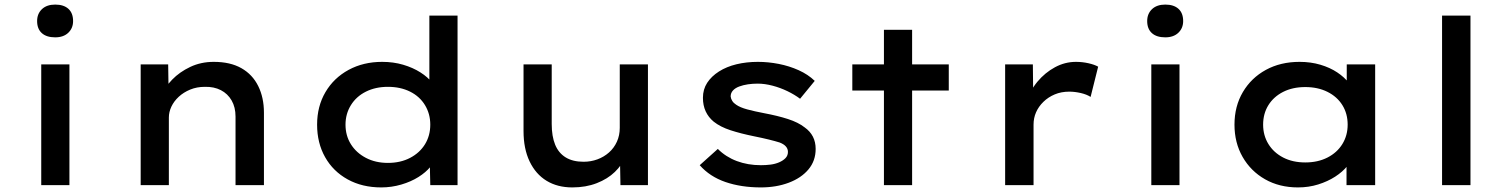

<svg xmlns="http://www.w3.org/2000/svg" viewBox="-20 -808 6587 838"><path d="M160 0V-527H283V0ZM221 -645Q183 -645 162.5 -663.5Q142 -682 142 -716Q142 -748 163 -768Q184 -788 221 -788Q258 -788 278.5 -769.5Q299 -751 299 -716Q299 -685 278 -665Q257 -645 221 -645Z M594 0V-527H714L716 -397L683 -389Q699 -427 731.5 -460.5Q764 -494 810.5 -516Q857 -538 913 -538Q985 -538 1033.5 -510.5Q1082 -483 1107 -432.5Q1132 -382 1132 -316V0H1008V-299Q1008 -340 991 -369.5Q974 -399 944 -414.5Q914 -430 874 -429Q839 -429 810 -417Q781 -405 760 -385.5Q739 -366 728 -342.5Q717 -319 717 -295V0H656Q631 0 615.5 0Q600 0 594 0Z M1644 10Q1561 10 1497.5 -25Q1434 -60 1399 -122Q1364 -184 1364 -264Q1364 -344 1400.5 -406Q1437 -468 1501.5 -503Q1566 -538 1648 -538Q1697 -538 1739.5 -525.5Q1782 -513 1815 -492Q1848 -471 1866.5 -446.5Q1885 -422 1887 -396L1854 -392V-740H1977V0H1858L1855 -135L1879 -129Q1878 -104 1858.5 -80Q1839 -56 1806.5 -35.5Q1774 -15 1731.5 -2.5Q1689 10 1644 10ZM1673 -97Q1728 -97 1770 -119Q1812 -141 1835 -178.5Q1858 -216 1858 -264Q1858 -311 1835 -349Q1812 -387 1770 -408Q1728 -429 1673 -429Q1619 -429 1577 -408Q1535 -387 1511.5 -349Q1488 -311 1488 -264Q1488 -216 1511.5 -178.5Q1535 -141 1577 -119Q1619 -97 1673 -97Z M2478 10Q2413 10 2365.5 -19Q2318 -48 2291.5 -103.5Q2265 -159 2265 -236V-527H2388V-267Q2388 -213 2403 -176.5Q2418 -140 2449 -121Q2480 -102 2527 -102Q2559 -102 2587.5 -112.5Q2616 -123 2638 -142.5Q2660 -162 2672.5 -189.5Q2685 -217 2685 -250V-527H2808V0H2688L2686 -110L2708 -122Q2695 -88 2663.5 -57.5Q2632 -27 2584.5 -8.5Q2537 10 2478 10Z M3301 10Q3215 10 3146.5 -13.5Q3078 -37 3034 -87L3113 -158Q3148 -123 3196 -105Q3244 -87 3301 -87Q3322 -87 3342.5 -89.5Q3363 -92 3380.5 -99.5Q3398 -107 3408.5 -118Q3419 -129 3419 -145Q3419 -172 3383 -186Q3364 -192 3335.5 -199Q3307 -206 3272 -213Q3213 -225 3168.5 -239.5Q3124 -254 3095 -277Q3072 -296 3060 -322Q3048 -348 3048 -381Q3048 -418 3066.5 -446.5Q3085 -475 3118 -496Q3151 -517 3194.5 -527.5Q3238 -538 3288 -538Q3333 -538 3379 -529Q3425 -520 3466 -501.5Q3507 -483 3536 -455L3472 -377Q3448 -395 3417 -410Q3386 -425 3352 -434Q3318 -443 3287 -443Q3265 -443 3244.5 -440Q3224 -437 3206.5 -430.5Q3189 -424 3179 -413Q3169 -402 3169 -387Q3170 -377 3176 -367.5Q3182 -358 3193 -351Q3210 -339 3241.5 -330.5Q3273 -322 3315 -314Q3374 -303 3419 -288.5Q3464 -274 3492 -252Q3516 -235 3528 -211.5Q3540 -188 3540 -158Q3540 -106 3508.5 -68.5Q3477 -31 3422.5 -10.5Q3368 10 3301 10Z M3838 0V-678H3961V0ZM3700 -413V-527H4121V-413Z M4367 0V-527H4488L4490 -344L4462 -363Q4475 -412 4508 -451.5Q4541 -491 4584.5 -514.5Q4628 -538 4676 -538Q4704 -538 4730.5 -532Q4757 -526 4773 -517L4740 -385Q4723 -396 4697 -402Q4671 -408 4647 -408Q4612 -408 4583.5 -396Q4555 -384 4534 -363.5Q4513 -343 4502 -318Q4491 -293 4491 -264V0Z M5005 0V-527H5128V0ZM5066 -645Q5028 -645 5007.5 -663.5Q4987 -682 4987 -716Q4987 -748 5008 -768Q5029 -788 5066 -788Q5103 -788 5123.5 -769.5Q5144 -751 5144 -716Q5144 -685 5123 -665Q5102 -645 5066 -645Z M5645 10Q5564 10 5501.5 -25.5Q5439 -61 5403.5 -123Q5368 -185 5368 -264Q5368 -344 5404.5 -406Q5441 -468 5505 -503Q5569 -538 5652 -538Q5701 -538 5743 -525.5Q5785 -513 5816.5 -492Q5848 -471 5867.5 -445.5Q5887 -420 5889 -394L5858 -395V-527H5982V0H5857V-137L5884 -134Q5881 -109 5860.5 -83.5Q5840 -58 5807.5 -37Q5775 -16 5733.5 -3Q5692 10 5645 10ZM5677 -99Q5732 -99 5774 -120.5Q5816 -142 5839 -179.5Q5862 -217 5862 -264Q5862 -312 5839 -349Q5816 -386 5774 -407Q5732 -428 5677 -428Q5622 -428 5580.5 -407Q5539 -386 5516 -349Q5493 -312 5493 -264Q5493 -217 5516 -179.5Q5539 -142 5580.5 -120.5Q5622 -99 5677 -99Z M6274 0V-740H6398V0Z"/></svg>

Font: Lexend Giga Medium
Style: Regular
Weight: 500
Designer: Bonnie Shaver-Troup, Thomas Jockin
Foundry: Lexend
Version: Version 1.007